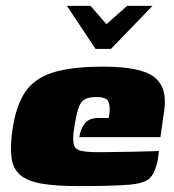

<svg xmlns="http://www.w3.org/2000/svg" viewBox="-20 -626 589 651"><path d="M207 -606H287L341 -544L411 -606H497L356 -460H304ZM250 5Q172 5 123.5 -3Q75 -11 50 -31.5Q25 -52 19.5 -89Q14 -126 22 -185Q34 -267 65 -313.5Q96 -360 159 -380Q222 -400 330 -400Q457 -400 502.5 -365Q548 -330 537 -253L524 -161H249Q253 -189 267.5 -207.5Q282 -226 315 -226H349L351 -242Q354 -268 347 -282.5Q340 -297 307 -297Q281 -297 267 -289Q253 -281 245.5 -258Q238 -235 231 -189Q226 -154 230 -137Q234 -120 253.5 -115Q273 -110 313 -110Q329 -110 361 -110.5Q393 -111 428 -111.5Q463 -112 489 -113Q515 -114 519 -114L516 -91Q514 -74 506.5 -53.5Q499 -33 488 -22Q471 -4 414.5 0.5Q358 5 250 5Z"/></svg>

Font: Genos Black
Style: Italic
Weight: 900
Italic angle: -8°
Version: Version 1.010